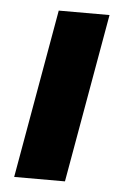

<svg xmlns="http://www.w3.org/2000/svg" viewBox="-43 -532 365 565"><g transform="rotate(5 139.5 -249.5)"><path d="M20 0 108 -499H258L170 0Z"/></g></svg>

Font: DM Sans 20pt Black
Style: Italic
Weight: 900
Italic angle: -10°
Version: Version 4.004;gftools[0.9.30]